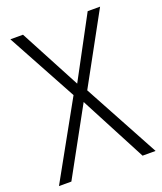

<svg xmlns="http://www.w3.org/2000/svg" viewBox="-133 -800 747 887"><g transform="rotate(-20 240.5 -357.0)"><path d="M478 0 277 -371 465 -714H404L244 -416L86 -714H24L210 -372L3 0H64L243 -326L414 0Z"/></g></svg>

Font: Noto Sans SemiCondensed Light
Style: Regular
Weight: 300
Width: 4
Designer: Monotype Design Team
Foundry: Monotype Imaging Inc.
Version: Version 2.013